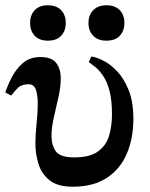

<svg xmlns="http://www.w3.org/2000/svg" viewBox="-37 -695 567 727"><path d="M238 12Q181 12 150.5 -12.5Q120 -37 108.5 -75Q97 -113 97 -152Q97 -185 101.5 -227.5Q106 -270 106 -303Q106 -334 99 -355Q92 -376 71 -376Q44 -376 29.5 -361Q15 -346 5 -333L-17 -345Q-8 -372 8 -403Q24 -434 50 -456.5Q76 -479 116 -479Q158 -479 175.5 -457Q193 -435 193 -398Q193 -365 184 -326Q175 -287 166.5 -249Q158 -211 158 -181Q158 -145 174.5 -122Q191 -99 244 -99Q303 -99 334 -121.5Q365 -144 376 -181Q387 -218 387 -262Q387 -316 377.5 -351.5Q368 -387 353 -408.5Q338 -430 323.5 -441.5Q309 -453 299 -460L309 -481Q327 -479 354 -465.5Q381 -452 407 -424.5Q433 -397 450.5 -353Q468 -309 468 -245Q468 -173 444 -115Q420 -57 369 -22.5Q318 12 238 12ZM366 -541Q334 -541 316 -559.5Q298 -578 298 -608Q298 -638 316 -656.5Q334 -675 366 -675Q399 -675 416.5 -656.5Q434 -638 434 -609Q434 -578 416.5 -559.5Q399 -541 366 -541ZM144 -541Q112 -541 94.5 -559.5Q77 -578 77 -608Q77 -638 94.5 -656.5Q112 -675 144 -675Q177 -675 194.5 -656.5Q212 -638 212 -609Q212 -578 194.5 -559.5Q177 -541 144 -541Z"/></svg>

Font: STIX Two Text SemiBold
Style: Regular
Weight: 600
Designer: Ross Mills, John Hudson & Paul Hanslow, Tiro Typeworks Ltd; with prior portions MicroPress Inc., and Coen Hoffman.
Foundry: Tiro Typeworks Ltd
Version: Version 2.13 b171